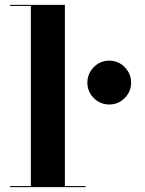

<svg xmlns="http://www.w3.org/2000/svg" viewBox="-20 -770 598 790"><path d="M339.5 -430Q339.5 -467 366 -493.8Q392.5 -520.5 429.5 -520.5Q466.5 -520.5 493 -493.8Q519.5 -467 519.5 -430Q519.5 -393 493 -366.5Q466.5 -340 429.5 -340Q392.5 -340 366 -366.5Q339.5 -393 339.5 -430ZM21.5 -4.5H107V-745.5H21.5V-750H247V-4.5H332V0H21.5Z"/></svg>

Font: Bodoni* 36pt
Style: Bold
Weight: 700
Version: Version 2.3